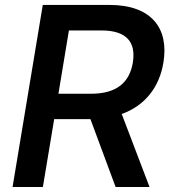

<svg xmlns="http://www.w3.org/2000/svg" viewBox="-20 -747 691 767"><path d="M30.2 0H151.3L196.4 -271H340.2H341.3L441.8 0H577.4L466.3 -291.5C559.7 -325.3 616.8 -399.1 632.8 -497.2C655.5 -633.9 585.2 -727.3 417.3 -727.3H150.9ZM213.4 -372.5 255.3 -625.4H384.6C487.6 -625.4 523.4 -577.4 510.7 -497.2C497.5 -417.6 446 -372.5 343.8 -372.5Z"/></svg>

Font: Magic Ui Pro Semi Bold
Style: Italic
Weight: 600
Italic angle: -9.39999°
Designer: Stefan Endress, Andreas Faust
Version: Version 1.000;FEAKit 1.0